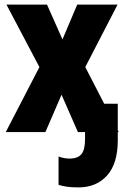

<svg xmlns="http://www.w3.org/2000/svg" viewBox="-20 -573 540 833"><path d="M5 0 151 -282 8 -553H184L251 -402L315 -553H490L350 -282L432 -123H491V-8L495 0H491V35Q491 137 444.5 188.5Q398 240 321 240Q289 240 269.5 237Q250 234 234 229V106Q258 115 281 115Q318 115 333.5 95.5Q349 76 349 31V0H318L247 -162L177 0Z"/></svg>

Font: Noto Sans Mono ExtraCondensed Black
Style: Regular
Weight: 900
Width: 2
Designer: Monotype Design Team
Foundry: Monotype Imaging Inc.
Version: Version 2.014